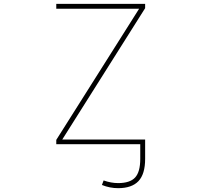

<svg xmlns="http://www.w3.org/2000/svg" viewBox="-20 -773 1040 998"><path d="M593.8 205.1Q550.8 205.1 509.8 188.5L518.6 165Q557.6 178.7 593.8 178.7Q655.3 178.7 682.1 149.9Q709 121.1 709 52.7V-23.4H272.5V-45.9L703.1 -727.5H272.5V-752.9H734.4V-730.5L303.7 -47.9H734.4V52.7Q734.4 131.8 699.7 168.5Q665 205.1 593.8 205.1Z"/></svg>

Font: Mgen+ 1m thin
Style: Regular
Weight: 100
Designer: [Source Han Sans]
Ryoko NISHIZUKA  (kana & ideographs); Paul D. Hunt (Latin, Greek & Cyrillic); Wenlong ZHANG  (bopomofo
Version: Version 1.059.20150602